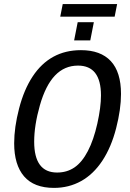

<svg xmlns="http://www.w3.org/2000/svg" viewBox="-20 -916 640 946"><path d="M246.1 9.8Q147.5 9.8 98.6 -47.1Q49.8 -104 49.8 -210Q49.8 -288.1 74 -381.3Q98.1 -474.6 140.9 -539.3Q183.6 -604 243.2 -636.5Q302.7 -668.9 378.9 -668.9Q475.6 -668.9 525.9 -615Q576.2 -561 576.2 -453.1Q576.2 -377.4 552.2 -284.2Q528.3 -190.9 484.4 -124.3Q440.4 -57.6 379.9 -23.9Q319.3 9.8 246.1 9.8ZM477.5 -445.8Q477.5 -592.8 364.3 -592.8Q297.9 -592.8 251.2 -544.2Q204.6 -495.6 176.5 -397Q148.4 -298.3 148.4 -217.8Q148.4 -65.9 261.2 -65.9Q310.1 -65.9 347.2 -91.3Q384.3 -116.7 412.8 -171.4Q441.4 -226.1 459.5 -306.9Q477.5 -387.7 477.5 -445.8ZM345.2 -716.8 362.8 -806.6H442.4L424.8 -716.8ZM544.9 -834H276.9L289.1 -896H557.1Z"/></svg>

Font: Cousine
Style: Italic
Weight: 400
Italic angle: -12°
Monospace: yes
Designer: Steve Matteson
Foundry: Monotype Imaging Inc.
Version: Version 1.21